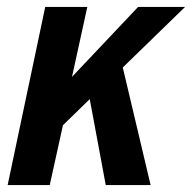

<svg xmlns="http://www.w3.org/2000/svg" viewBox="-20 -532 552 552"><path d="M333 -338 413 0H284L238 -247L161 -172L123 0H2L110 -512H231L187 -311L377 -512H512Z"/></svg>

Font: Decalotype SemiBold Italic
Style: Regular
Weight: 600
Italic angle: -12°
Designer: Alfredo Marco Pradil
Foundry: Alfredo Marco Pradil
Version: Version 1.0